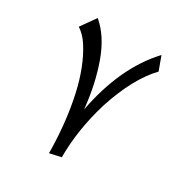

<svg xmlns="http://www.w3.org/2000/svg" viewBox="-162 -791 897 940"><g transform="rotate(30 286.5 -321.0)"><path d="M62.5 -583.5 121.6 -666.5Q192.4 -607.4 233.2 -495.1Q273.9 -382.8 287.6 -245.6Q337.9 -511.2 482.4 -666L510.7 -588.4Q419.4 -493.7 359.4 -307.6Q310.1 -145 310.1 11.7L245.6 25.9V4.9Q242.2 -155.8 212.2 -292Q182.1 -428.2 123.5 -520Q97.7 -560.5 62.5 -583.5Z"/></g></svg>

Font: VizhehAzad
Style: Regular
Weight: 400
Designer: damoon khanjanzadeh
Foundry: http://font-store.ir
Version: Version:0.0.3;RFB:1.2.5;Building:2016-04-04 21:25:54.909891